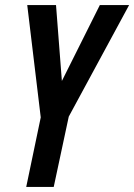

<svg xmlns="http://www.w3.org/2000/svg" viewBox="-20 -734 527 754"><path d="M83 0 140 -273 87 -714H200L223 -416L372 -714H487L250 -276L191 0Z"/></svg>

Font: Noto Sans ExtraCondensed SemiBold
Style: Italic
Weight: 600
Width: 2
Italic angle: -12°
Designer: Monotype Design Team
Foundry: Monotype Imaging Inc.
Version: Version 2.013; ttfautohint (v1.8.4.7-5d5b)